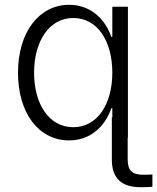

<svg xmlns="http://www.w3.org/2000/svg" viewBox="-20 -574 655 800"><path d="M268 11C355 11 416 -44 444 -123H448V-85H446V90C446 169 486 206 566 206C581 206 601 206 615 204V153C602 154 587 154 576 154C531 154 512 137 512 90V0H513V-546H448V-420H444C417 -498 355 -554 268 -554C144 -554 55 -441 55 -271C55 -103 141 11 268 11ZM122 -271C122 -402 185 -499 285 -499C386 -499 448 -403 448 -271C448 -142 387 -44 285 -44C184 -44 122 -141 122 -271Z"/></svg>

Font: Wafeq Light
Style: Regular
Weight: 300
Designer: Rasmus Andersson & Azza Alameddine
Foundry: Google & TypeTogether
Version: Version 3.000;January 28, 2025;FontCreator 15.0.0.3014 64-bi